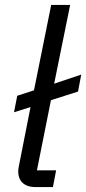

<svg xmlns="http://www.w3.org/2000/svg" viewBox="-20 -760 350 780"><path d="M208 -68H130L187 -353L297 -388L310 -457L200 -420L265 -740H188L118 -393L50 -371L37 -304L104 -325L57 -87C55 -77 54 -70 54 -63C54 -26 77 0 124 0H195Z"/></svg>

Font: LVC Sans
Style: Italic
Weight: 400
Italic angle: -11.31°
Designer: Mike Abbink, Paul van der Laan, Pieter van Rosmalen
Foundry: Bold Monday
Version: Version 3.0